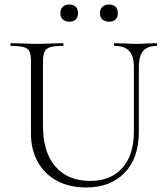

<svg xmlns="http://www.w3.org/2000/svg" viewBox="-20 -816 737 849"><path d="M487 -613Q484 -613 484 -619Q484 -625 487 -625L529 -624Q563 -622 584 -622Q602 -622 632 -624L673 -625Q675 -625 675 -619Q675 -613 673 -613Q632 -613 613 -590.5Q594 -568 594 -520V-234Q594 -117 531 -52Q468 13 361 13Q287 13 232 -16.5Q177 -46 147 -100Q117 -154 117 -225V-544Q117 -574 110.5 -588Q104 -602 85.5 -607.5Q67 -613 28 -613Q26 -613 26 -619Q26 -625 28 -625L76 -624Q118 -622 143 -622Q170 -622 212 -624L258 -625Q261 -625 261 -619Q261 -613 258 -613Q219 -613 201 -607Q183 -601 176.5 -586.5Q170 -572 170 -542V-260Q170 -143 225 -79.5Q280 -16 379 -16Q470 -16 521 -73.5Q572 -131 572 -233V-520Q572 -568 551.5 -590.5Q531 -613 487 -613ZM247 -758Q247 -776 257.5 -786Q268 -796 287 -796Q305 -796 315 -786Q325 -776 325 -758Q325 -740 315 -730Q305 -720 287 -720Q268 -720 257.5 -730Q247 -740 247 -758ZM422 -758Q422 -776 433 -786Q444 -796 462 -796Q481 -796 491 -786Q501 -776 501 -758Q501 -740 491 -730Q481 -720 462 -720Q444 -720 433 -730Q422 -740 422 -758Z"/></svg>

Font: Cormorant SC Light
Style: Regular
Weight: 300
Designer: Christian Thalmann (Catharsis Fonts)
Foundry: Catharsis Fonts
Version: Version 4.000